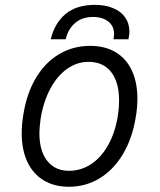

<svg xmlns="http://www.w3.org/2000/svg" viewBox="-20 -744 640 770"><path d="M361 -724.5Q403 -724.5 434.2 -711.2Q465.5 -698 482.2 -673.8Q499 -649.5 499 -617.5Q499 -604 495 -586.5H435Q437.5 -599 437.5 -607.5Q437.5 -639 414.5 -657.5Q391.5 -676 352.5 -676Q309.5 -676 281.2 -651.8Q253 -627.5 243.5 -586.5H183.5Q199 -651 242.8 -687.8Q286.5 -724.5 361 -724.5ZM67 -210Q67 -246 73.5 -283.5Q86.5 -368 123.5 -430.5Q160.5 -493 216.5 -526.5Q272.5 -560 341.5 -560Q401.5 -560 444 -534.5Q486.5 -509 508.8 -461.2Q531 -413.5 531 -348Q531 -312 524.5 -274.5Q511 -190 473.5 -126.8Q436 -63.5 380 -29.2Q324 5 256.5 5Q197.5 5 154.8 -21Q112 -47 89.5 -95.5Q67 -144 67 -210ZM452.5 -278.5Q457.5 -310.5 457.5 -341Q457.5 -415 425.5 -455.5Q393.5 -496 335 -496Q289.5 -496 250 -468.5Q210.5 -441 182.5 -389.5Q154.5 -338 143 -268.5Q138 -233.5 138 -210Q138 -138.5 169.5 -98.8Q201 -59 256.5 -59Q304.5 -59 345 -85.5Q385.5 -112 413.5 -161.8Q441.5 -211.5 452.5 -278.5Z"/></svg>

Font: JuliaMono Light
Style: Italic
Weight: 300
Italic angle: -9°
Monospace: yes
Designer: cormullion
Foundry: corm
Version: Version 0.054; ttfautohint (v1.8.4)